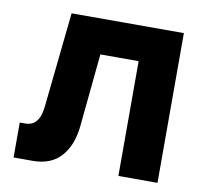

<svg xmlns="http://www.w3.org/2000/svg" viewBox="-65 -611 731 682"><g transform="rotate(10 300.0 -270.0)"><path d="M26 0V-126H46Q97 -126 104 -198L140 -540H545V0H404V-414H266L240 -150Q233 -81 197 -40.5Q161 0 95 0Z"/></g></svg>

Font: Geist Mono Black
Style: Regular
Weight: 900
Monospace: yes
Designer: Basement.studio, Andrés Briganti, Mateo Zaragoza
Foundry: Basement.studio, Vercel, Andrés Briganti, Guido Ferreyra, Mateo Zaragoza
Version: Version 1.500; ttfautohint (v1.8.4.7-5d5b)